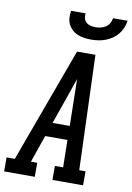

<svg xmlns="http://www.w3.org/2000/svg" viewBox="-126 -1018 741 1080"><g transform="rotate(10 244.5 -477.5)"><path d="M-24 0V-80H23L263 -735H368L391 -80H427V0H252V-80H299L296 -236H169L115 -80H151V0ZM295 -316 292 -490Q291 -513 291 -536.5Q291 -560 290 -583Q282 -560 274 -536.5Q266 -513 258 -490L197 -316ZM329 -815Q309 -815 289 -818Q269 -821 251.5 -828Q234 -835 220 -848Q206 -861 197.5 -878Q189 -895 188 -915Q187 -935 190 -955H273Q271 -941 274.5 -927Q278 -913 288 -904Q298 -895 312 -891.5Q326 -888 341 -888Q356 -888 371 -891.5Q386 -895 399 -903.5Q412 -912 420 -926Q428 -940 430 -955H513Q510 -934 502 -914.5Q494 -895 480.5 -878Q467 -861 448.5 -848.5Q430 -836 410 -828.5Q390 -821 369.5 -818Q349 -815 329 -815Z"/></g></svg>

Font: Iosevka Slab Medium
Style: Italic
Weight: 500
Italic angle: -9°
Monospace: yes
Designer: Belleve Invis
Foundry: Belleve Invis
Version: Version 11.1.0; ttfautohint (v1.8.3)